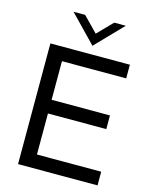

<svg xmlns="http://www.w3.org/2000/svg" viewBox="-131 -986 847 1071"><g transform="rotate(15 292.5 -450.5)"><path d="M79 0V-697H538V-618H167V-395H504V-316H167V-79H538V0ZM309 -745 158 -901H225L309 -815L393 -901H460Z"/></g></svg>

Font: Hanken Grotesk
Style: Regular
Weight: 400
Designer: Alfredo Marco Pradil
Foundry: Hanken Design Co.
Version: Version 3.013